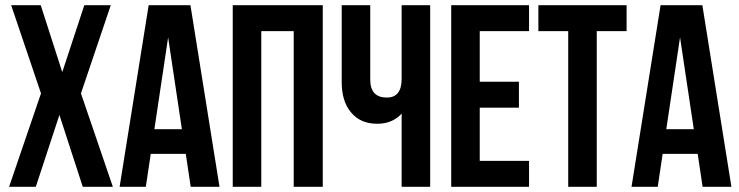

<svg xmlns="http://www.w3.org/2000/svg" viewBox="-20 -720 2850 740"><path d="M407 -700 292 -360 415 0H299L209 -277L118 0H15L138 -360L23 -700H137L220 -442L305 -700Z M826 0H715L696 -127H561L542 0H441L553 -700H714ZM575 -222H681L628 -576Z M987 0H877V-700H1224V0H1112V-600H987Z M1638 -700V0H1528V-282Q1492 -243 1434 -243Q1368 -243 1332 -288Q1297 -330 1297 -404V-700H1407V-413Q1407 -344 1471 -344Q1528 -344 1528 -416V-700Z M1829 -405H1980V-305H1829V-100H2019V0H1719V-700H2019V-600H1829Z M2055 -700H2395V-600H2280V0H2170V-600H2055Z M2799 0H2688L2669 -127H2534L2515 0H2414L2526 -700H2687ZM2548 -222H2654L2601 -576Z"/></svg>

Font: Adderley Bold
Style: Regular
Weight: 700
Designer: gorohovskiy
Version: Version 1.003 November 13, 2017